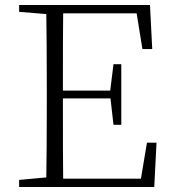

<svg xmlns="http://www.w3.org/2000/svg" viewBox="-20 -743 686 763"><path d="M593 0 602 -176H564L540 -33H231C230 -98 230 -205 230 -352H419L431 -247H462V-488H431L418 -383H230C230 -524 230 -626 231 -690H523L546 -548H585L576 -723H56V-696L164 -687C165 -622 166 -523 166 -390V-333C166 -201 165 -103 164 -38L56 -28V0Z"/></svg>

Font: AllPunType ExtraLight
Style: Regular
Weight: 280
Version: 1.0